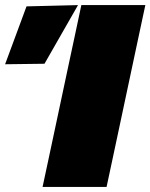

<svg xmlns="http://www.w3.org/2000/svg" viewBox="-120 -733 590 753"><path d="M47 0Q59 -55.5 70 -107.5Q81 -159.5 96 -229.5L148 -474Q163.5 -545.5 175 -600Q186.5 -654.5 199 -713H450Q437.5 -655 425.8 -599.8Q414 -544.5 399 -474L347 -229.5Q332 -159.5 321 -107.5Q310 -55.5 298 0ZM-100 -481Q-78.5 -538.5 -57.8 -595Q-37 -651.5 -16 -708L186 -713Q152 -653.5 118.8 -595.5Q85.5 -537.5 54.5 -483Z"/></svg>

Font: Commissioner Black
Style: Italic
Weight: 900
Italic angle: -12°
Designer: Kostas Bartsokas
Foundry: Kostas Bartsokas
Version: Version 1.000; ttfautohint (v1.8.3)